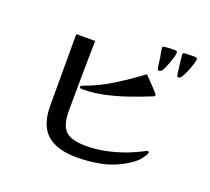

<svg xmlns="http://www.w3.org/2000/svg" viewBox="-135 -974 1269 1158"><g transform="rotate(20 500.0 -395.0)"><path d="M863 -164Q863 -157 855.5 -145Q848 -133 844 -128Q831 -108 808.5 -90.5Q786 -73 766 -61Q696 -19 620 -3.5Q544 12 463 12Q337 12 272.5 -44.5Q208 -101 208 -227V-686H329Q327 -573 325.5 -460.5Q324 -348 324 -235Q324 -172 341 -136.5Q358 -101 395.5 -86.5Q433 -72 494 -72Q554 -72 613.5 -84Q673 -96 729 -116Q752 -124 773.5 -133.5Q795 -143 816 -153Q817 -154 826 -158Q835 -162 843.5 -166.5Q852 -171 853 -171Q863 -171 863 -164ZM783 -504Q783 -497 775.5 -493.5Q768 -490 763 -488Q701 -463 632.5 -439.5Q564 -416 494.5 -401Q425 -386 357 -386Q352 -386 345 -387Q338 -388 338 -395Q338 -400 342.5 -403Q347 -406 351 -407Q444 -440 528 -492.5Q612 -545 691 -604Q695 -600 709.5 -585.5Q724 -571 741 -553Q758 -535 770.5 -521Q783 -507 783 -504ZM816 -787Q816 -778 810.5 -758.5Q805 -739 797 -717Q789 -695 780.5 -677Q772 -659 766 -654Q759 -649 752 -649Q747 -649 745.5 -651.5Q744 -654 742 -658Q738 -672 736 -691Q734 -710 732 -724Q730 -738 726 -756.5Q722 -775 722 -788Q722 -794 728 -794Q746 -798 765.5 -798.5Q785 -799 803 -799Q816 -799 816 -787ZM943 -790Q943 -782 937 -762Q931 -742 922 -719.5Q913 -697 903.5 -679Q894 -661 888 -656Q881 -651 874 -651Q868 -651 866 -660Q865 -663 862.5 -682Q860 -701 857 -725Q854 -749 852 -768.5Q850 -788 850 -792Q850 -797 856 -799Q863 -801 878 -801.5Q893 -802 908 -802Q923 -802 931 -802Q943 -802 943 -790Z"/></g></svg>

Font: Kaisei Opti
Style: Bold
Weight: 700
Designer: Font-Kai, 金井和夫
Foundry: KAZUO KANAI
Version: Version 5.003